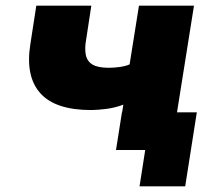

<svg xmlns="http://www.w3.org/2000/svg" viewBox="-20 -529 781 677"><path d="M472 128 492 0H389L410 -133H674L633 128ZM389 0 415 -160Q386 -149 355 -145Q324 -141 301 -141Q175 -141 122 -200.5Q69 -260 87 -373L108 -509H302L284 -391Q278 -359 282.5 -336Q287 -313 306 -301.5Q325 -290 364 -290Q383 -290 403.5 -293Q424 -296 437 -302L470 -509H664L583 0Z"/></svg>

Font: Nunito Sans 6pt Black
Style: Italic
Weight: 900
Italic angle: -9°
Version: Version 3.101;gftools[0.9.27]